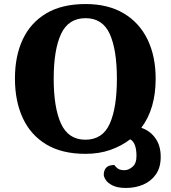

<svg xmlns="http://www.w3.org/2000/svg" viewBox="-20 -748 846 951"><path d="M604 183Q563 183 538.5 171Q514 159 504 143.5Q494 128 494 117Q494 97 505 83.5Q516 70 546 69Q552 78 563 86.5Q574 95 597 95Q616 95 636 78.5Q656 62 656 25Q656 -41 625 -58Q582 -25 526.5 -5.5Q471 14 403 14Q287 14 209.5 -32.5Q132 -79 93 -163Q54 -247 54 -359Q54 -471 93 -553.5Q132 -636 209.5 -682Q287 -728 404 -728Q515 -728 592.5 -682Q670 -636 710.5 -553Q751 -470 751 -358Q751 -209 680 -115Q724 -100 750 -63Q776 -26 776 29Q776 82 752 116Q728 150 689 166.5Q650 183 604 183ZM403 -56Q488 -56 523.5 -135Q559 -214 559 -358Q559 -502 523.5 -580Q488 -658 404 -658Q319 -658 282.5 -580Q246 -502 246 -358Q246 -214 282.5 -135Q319 -56 403 -56Z"/></svg>

Font: Noto Serif Georgian ExtraBold
Style: Regular
Weight: 800
Designer: Monotype Design Team, Akaki Razmadze
Foundry: Google LLC
Version: Version 2.003; ttfautohint (v1.8.4.7-5d5b)